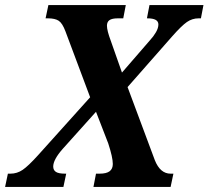

<svg xmlns="http://www.w3.org/2000/svg" viewBox="-57 -734 819 754"><path d="M742 -714 732 -662H723Q698 -662 677 -647.5Q656 -633 619 -591L444 -392L551 -105Q572 -52 613 -52H624L613 0H310L320 -52H334Q361 -52 373.5 -61.5Q386 -71 386 -90Q386 -116 368 -171L320 -295L189 -149Q152 -107 152 -80Q152 -66 162.5 -59Q173 -52 199 -52H203L192 0H-37L-26 -52H-16Q10 -52 32 -67Q54 -82 92 -124L297 -352L200 -611Q188 -643 173.5 -652.5Q159 -662 131 -662H122L133 -714H437L427 -662H406Q383 -662 373 -655Q363 -648 363 -633Q363 -614 378 -574L422 -449L532 -576Q546 -591 555.5 -607.5Q565 -624 565 -638Q565 -662 522 -662H520L530 -714Z"/></svg>

Font: Noto Serif Narrow
Style: Bold Italic
Weight: 700
Width: 4
Italic angle: -12°
Designer: Monotype Design Team
Foundry: Monotype Imaging Inc.
Version: Version 1.001